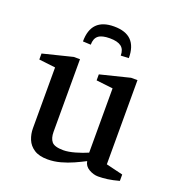

<svg xmlns="http://www.w3.org/2000/svg" viewBox="-130 -814 864 932"><g transform="rotate(20 302.0 -348.5)"><path d="M302 -707Q362 -707 391.5 -677Q421 -647 421 -587L380 -585Q380 -617 361 -631.5Q342 -646 302 -646Q261 -646 243 -631.5Q225 -617 225 -585L184 -587Q184 -647 213.5 -677Q243 -707 302 -707ZM218 10Q174 10 148 -7Q122 -24 111 -51Q100 -78 100 -108V-422L15 -432V-463L168 -501H200V-126Q200 -93 214.5 -75.5Q229 -58 275 -58Q300 -58 335 -68Q370 -78 397 -90V-422L311 -432V-463L464 -501H497V-66L584 -45V-12Q551 -3 525 0.5Q499 4 477 4Q453 4 429.5 -9.5Q406 -23 402 -48Q377 -35 347 -21.5Q317 -8 284 1Q251 10 218 10Z"/></g></svg>

Font: Manuale Medium
Style: Regular
Weight: 500
Designer: Eduardo Tunni / Pablo Cosgaya
Foundry: Eduardo Tunni / Pablo Cosgaya
Version: Version 1.002